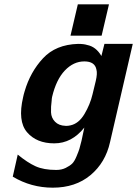

<svg xmlns="http://www.w3.org/2000/svg" viewBox="-20 -685 634 888"><path d="M306 -520 340 -665H484L450 -520ZM87 -236Q88 -240 90 -249Q92 -258 94 -263Q120 -352 179 -415.5Q238 -479 341 -482Q368 -482 383 -477Q424 -469 449 -426L463 -482H594L489 -28Q468 67 398.5 125Q329 183 224 183Q124 183 39 132L62 30Q107 67 144.5 84Q182 101 240 101Q265 101 284 91.5Q303 82 313.5 72Q324 62 334 38Q344 14 347 4Q350 -6 357 -34L370 -95Q312 -22 231 -22Q149 -22 105 -73.5Q61 -125 87 -236ZM221 -237Q219 -227 219 -220Q215 -191 216 -165.5Q217 -140 234.5 -122Q252 -104 283 -103Q293 -102 305 -105Q344 -113 370.5 -157.5Q397 -202 408 -249L423 -311Q431 -345 426 -363Q419 -401 370 -401Q320 -401 280 -359Q240 -317 221 -237Z"/></svg>

Font: Coval
Style: ExtraBold Italic
Weight: 800
Foundry: Context Ltd
Version: Version 001.000